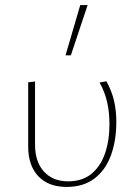

<svg xmlns="http://www.w3.org/2000/svg" viewBox="-20 -731 544 756"><path d="M242 5Q171 5 131 -37Q91 -79 91 -154V-407L118 -410V-161Q118 -94 153 -55.5Q188 -17 248 -17Q304 -17 340 -46.5Q376 -76 393.5 -127Q411 -178 411 -241Q411 -290 401.5 -330.5Q392 -371 372 -406L399 -411Q419 -375 428.5 -336.5Q438 -298 438 -250Q438 -178 417 -120Q396 -62 352.5 -28.5Q309 5 242 5ZM238 -513 296 -711H325L259 -513Z"/></svg>

Font: Ysabeau Office Thin
Style: Regular
Weight: 250
Designer: Christian Thalmann (Catharsis Fonts)
Version: Version 2.001;gftools[0.9.30]; featfreeze: tnum,lnum,ss02